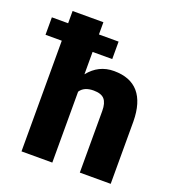

<svg xmlns="http://www.w3.org/2000/svg" viewBox="-166 -857 880 964"><g transform="rotate(20 274.5 -375.0)"><path d="M326.7 -591.3H221.7V-471.7Q274.4 -538.1 356.4 -538.1Q443.8 -538.1 488.3 -486.3Q532.7 -434.6 533.7 -333.5V0H368.7V-329.6Q368.7 -371.6 351.6 -391.4Q334.5 -411.1 293.5 -411.1Q242.7 -411.1 221.7 -378.9V0H57.1V-591.3H-29.8V-684.6H57.1V-750H221.7V-684.6H326.7Z"/></g></svg>

Font: Roboto
Style: Regular
Weight: 900
Designer: Google
Version: Version 2.001171; 2014